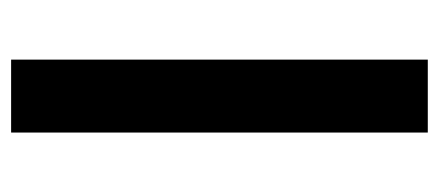

<svg xmlns="http://www.w3.org/2000/svg" viewBox="-240 -542 782 342"><g transform="rotate(-90 151.0 -371.0)"><path d="M85.9 -742.2H215.8V0H85.9Z"/></g></svg>

Font: Montserrat-Arabic Medium
Style: Regular
Weight: 500
Designer: Mohamed Gaber
Foundry: Kief Type Foundry
Version: Version 5.008;PS 005.008;hotconv 1.0.88;makeotf.lib2.5.64775